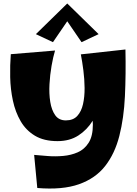

<svg xmlns="http://www.w3.org/2000/svg" viewBox="-20 -1052 789 1102"><path d="M310 -242Q232 -242 180.5 -273Q129 -304 98.5 -356.5Q68 -409 54 -474.5Q40 -540 38.5 -609Q37 -678 42 -741L296 -762Q285 -726 276 -674.5Q267 -623 264 -568.5Q261 -514 268.5 -467Q276 -420 297 -390.5Q318 -361 358 -361Q400 -361 423.5 -386.5Q447 -412 456.5 -454.5Q466 -497 465.5 -547.5Q465 -598 458.5 -648.5Q452 -699 444 -740L700 -768Q703 -626 697 -500Q691 -374 665 -272Q639 -170 583.5 -99Q528 -28 433 5.5Q338 39 194 27L176 -163Q210 -160 253.5 -156.5Q297 -153 342.5 -157Q388 -161 426.5 -178Q465 -195 489 -233Q513 -271 513 -336Q513 -347 512 -359Q480 -307 430 -274.5Q380 -242 310 -242ZM284 -810 186 -856 366 -1032 546 -856 448 -810 366 -930Z"/></svg>

Font: Marhey ExtraBold
Style: Regular
Weight: 800
Designer: Nur Syamsi & Bustanul Arifin
Foundry: Namelatype
Version: Version 1.000; ttfautohint (v1.8.4.7-5d5b)